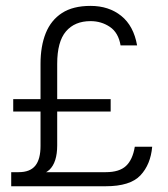

<svg xmlns="http://www.w3.org/2000/svg" viewBox="-20 -648 586 668"><path d="M45 -31.5V-49Q84.5 -49 102.8 -71.5Q121 -94 121 -140.5V-426Q121 -487.5 139.2 -532.8Q157.5 -578 195.8 -602.8Q234 -627.5 295 -627.5Q358.5 -627.5 401.8 -592.8Q445 -558 457 -490H399.5Q392 -534.5 362.2 -554.5Q332.5 -574.5 295 -574.5Q240 -574.5 209.5 -538.8Q179 -503 179 -426V-142.5Q179 -83 151.8 -57.2Q124.5 -31.5 45 -31.5ZM19 0V-49H348Q395 -49 418.2 -70.5Q441.5 -92 449 -137.5H509.5Q504 -75.5 468.5 -37.8Q433 0 347.5 0ZM26 -260V-303H365V-260Z"/></svg>

Font: Karla Light
Style: Regular
Weight: 300
Designer: Jonathan Pinhorn
Version: Version 2.004;gftools[0.9.33]